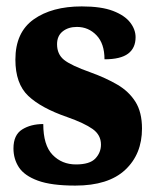

<svg xmlns="http://www.w3.org/2000/svg" viewBox="-20 -569 484 599"><path d="M215 10Q140 10 98 -5.5Q56 -21 39 -47Q22 -73 22 -106Q22 -148 49 -165Q76 -182 115 -182Q115 -116 144 -86Q173 -56 217 -56Q260 -56 277.5 -74.5Q295 -93 295 -118Q295 -148 269 -166.5Q243 -185 189 -204Q108 -232 68 -270Q28 -308 28 -383Q28 -468 85 -508.5Q142 -549 235 -549Q296 -549 332.5 -535Q369 -521 386 -499Q403 -477 403 -453Q403 -419 379.5 -401.5Q356 -384 306 -384Q306 -433 281 -459Q256 -485 220 -485Q193 -485 175.5 -471Q158 -457 158 -431Q158 -400 179.5 -382.5Q201 -365 263 -343Q310 -326 346 -305Q382 -284 402.5 -251.5Q423 -219 423 -168Q423 -88 370.5 -39Q318 10 215 10Z"/></svg>

Font: Noto Serif Thai Condensed Black
Style: Regular
Weight: 900
Width: 3
Designer: Monotype Design Team
Foundry: Monotype Imaging Inc.
Version: Version 2.002; ttfautohint (v1.8.4.7-5d5b)